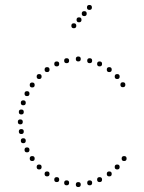

<svg xmlns="http://www.w3.org/2000/svg" viewBox="-20 -752 583 775"><path d="M278 -638Q268 -638 268 -648Q268 -658 278 -658Q288 -658 288 -648Q288 -638 278 -638ZM299 -662Q289 -662 289 -672Q289 -682 299 -682Q309 -682 309 -672Q309 -662 299 -662ZM320 -687Q310 -687 310 -697Q310 -707 320 -707Q330 -707 330 -697Q330 -687 320 -687ZM341 -712Q331 -712 331 -722Q331 -732 341 -732Q351 -732 351 -722Q351 -712 341 -712ZM296 -504Q286 -504 286 -514Q286 -524 296 -524Q306 -524 306 -514Q306 -504 296 -504ZM342 -497Q332 -497 332 -507Q332 -517 342 -517Q352 -517 352 -507Q352 -497 342 -497ZM382 -484Q372 -484 372 -494Q372 -504 382 -504Q392 -504 392 -494Q392 -484 382 -484ZM421 -461Q411 -461 411 -471Q411 -481 421 -481Q431 -481 431 -471Q431 -461 421 -461ZM453 -433Q443 -433 443 -443Q443 -453 453 -453Q463 -453 463 -443Q463 -433 453 -433ZM476 -400Q466 -400 466 -410Q466 -420 476 -420Q486 -420 486 -410Q486 -400 476 -400ZM249 -497Q239 -497 239 -507Q239 -517 249 -517Q259 -517 259 -507Q259 -497 249 -497ZM209 -484Q199 -484 199 -494Q199 -504 209 -504Q219 -504 219 -494Q219 -484 209 -484ZM170 -461Q160 -461 160 -471Q160 -481 170 -481Q180 -481 180 -471Q180 -461 170 -461ZM138 -433Q128 -433 128 -443Q128 -453 138 -453Q148 -453 148 -443Q148 -433 138 -433ZM89 -364Q79 -364 79 -374Q79 -384 89 -384Q99 -384 99 -374Q99 -364 89 -364ZM74 -327Q64 -327 64 -337Q64 -347 74 -347Q84 -347 84 -337Q84 -327 74 -327ZM62 -250Q52 -250 52 -260Q52 -270 62 -270Q72 -270 72 -260Q72 -250 62 -250ZM110 -399Q100 -399 100 -409Q100 -419 110 -419Q120 -419 120 -409Q120 -399 110 -399ZM66 -290Q56 -290 56 -300Q56 -310 66 -310Q76 -310 76 -300Q76 -290 66 -290ZM296 -17Q306 -17 306 -7Q306 3 296 3Q286 3 286 -7Q286 -17 296 -17ZM342 -24Q352 -24 352 -14Q352 -4 342 -4Q332 -4 332 -14Q332 -24 342 -24ZM382 -37Q392 -37 392 -27Q392 -17 382 -17Q372 -17 372 -27Q372 -37 382 -37ZM421 -60Q431 -60 431 -50Q431 -40 421 -40Q411 -40 411 -50Q411 -60 421 -60ZM453 -88Q463 -88 463 -78Q463 -68 453 -68Q443 -68 443 -78Q443 -88 453 -88ZM481 -122Q491 -122 491 -112Q491 -102 481 -102Q471 -102 471 -112Q471 -122 481 -122ZM249 -24Q259 -24 259 -14Q259 -4 249 -4Q239 -4 239 -14Q239 -24 249 -24ZM209 -37Q219 -37 219 -27Q219 -17 209 -17Q199 -17 199 -27Q199 -37 209 -37ZM170 -60Q180 -60 180 -50Q180 -40 170 -40Q160 -40 160 -50Q160 -60 170 -60ZM138 -88Q148 -88 148 -78Q148 -68 138 -68Q128 -68 128 -78Q128 -88 138 -88ZM89 -157Q99 -157 99 -147Q99 -137 89 -137Q79 -137 79 -147Q79 -157 89 -157ZM74 -194Q84 -194 84 -184Q84 -174 74 -174Q64 -174 64 -184Q64 -194 74 -194ZM110 -122Q120 -122 120 -112Q120 -102 110 -102Q100 -102 100 -112Q100 -122 110 -122ZM66 -231Q76 -231 76 -221Q76 -211 66 -211Q56 -211 56 -221Q56 -231 66 -231Z"/></svg>

Font: Raleway Dots
Style: Regular
Weight: 400
Designer: Matt McInerney, Pablo Impallari, Rodrigo Fuenzalida, Brenda Gallo
Foundry: Matt McInerney, Pablo Impallari, Rodrigo Fuenzalida, Brenda Gallo
Version: Version 1.000